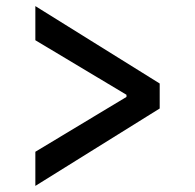

<svg xmlns="http://www.w3.org/2000/svg" viewBox="-20 -602 640 630"><path d="M96 -104 395 -284V-291L96 -470V-582L504 -328V-246L96 8Z"/></svg>

Font: IBM Plex Thai Medium
Style: Regular
Weight: 500
Designer: Mike Abbink, Paul van der Laan, Pieter van Rosmalen, Ben Mitchell, Mark Frömberg
Foundry: Bold Monday
Version: Version 1.0